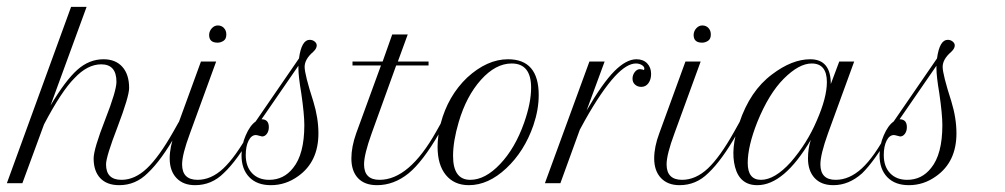

<svg xmlns="http://www.w3.org/2000/svg" viewBox="-87 -542 2974 568"><path d="M-20.8 0H-66.7L123.3 -521.7H169.2L62.5 -230Q106.7 -304.2 141.7 -335.4Q176.7 -366.7 219.2 -366.7Q255 -366.7 275 -344.2Q295 -321.7 295 -281.7Q295 -256.7 260.8 -166.7Q226.7 -78.3 226.7 -55.8Q226.7 -10 272.5 -10Q311.7 -10 347.5 -43.8Q383.3 -77.5 425.8 -152.5L441.7 -180.8L450.8 -174.2L435 -146.7Q390 -67.5 350 -30Q314.2 5.8 265.8 5.8Q229.2 5.8 209.6 -15Q190 -35.8 190 -73.3Q190 -100.8 224.2 -188.3Q257.5 -273.3 257.5 -300Q257.5 -351.7 212.5 -351.7Q171.7 -351.7 133.3 -310.8Q95 -272.5 43.3 -174.2Z M531.7 -438.3V-440Q532.5 -450.8 540 -458.8Q547.5 -466.7 557.5 -466.7Q568.3 -466.7 575.4 -459.2Q582.5 -451.7 582.5 -440.8V-439.2Q582.5 -426.7 574.2 -421.2Q565.8 -415.8 556.7 -415.8Q531.7 -415.8 531.7 -438.3ZM415 -73.3Q415 -107.5 430 -147.5L507.5 -360H552.5L475 -147.5Q451.7 -85 451.7 -55.8Q451.7 -10 497.5 -10Q537.5 -10 573.3 -43.3Q609.2 -76.7 651.7 -152.5L667.5 -180.8L675.8 -174.2L660 -146.7Q615 -67.5 575 -30Q539.2 5.8 490 5.8Q455 5.8 435 -15.4Q415 -36.7 415 -73.3Z M714.2 5.8Q673.3 5.8 650.4 -17.9Q627.5 -41.7 627.5 -82.5Q627.5 -113.3 640 -141.7Q652.5 -170.8 669.2 -182.5L797.5 -369.2Q805 -424.2 829.2 -424.2Q837.5 -424.2 843.8 -419.2Q850 -414.2 850 -407.5Q850 -398.3 839.2 -388.3Q814.2 -366.7 814.2 -344.2Q814.2 -321.7 840 -241.7Q855 -192.5 855 -147.5Q855 -63.3 795 -20.8Q758.3 5.8 714.2 5.8ZM804.2 -266.7Q795.8 -315.8 795.8 -340.8V-347.5L686.7 -189.2Q708.3 -189.2 708.3 -165.8Q708.3 -154.2 702.5 -146.2Q696.7 -138.3 688.3 -138.3Q687.5 -138.3 680 -140.4Q672.5 -142.5 670 -142.5Q656.7 -142.5 648.3 -125.8Q640 -109.2 640 -83.3Q640 -49.2 658.8 -29.6Q677.5 -10 709.2 -10Q752.5 -10 780 -45Q813.3 -85.8 813.3 -171.7Q813.3 -204.2 804.2 -266.7Z M1040 -348.3H955.8V-360H1045L1073.3 -440H1119.2L1090 -360H1180.8V-348.3H1085L1012.5 -147.5Q990 -85 990 -55.8Q990 -10 1035.8 -10Q1123.3 -10 1203.3 -152.5L1219.2 -180.8L1227.5 -174.2L1211.7 -146.7Q1163.3 -63.3 1121.7 -29.2Q1078.3 5.8 1028.3 5.8Q991.7 5.8 972.1 -15Q952.5 -35.8 952.5 -73.3Q952.5 -107.5 966.7 -147.5Z M1207.5 -107.5Q1207.5 -138.3 1216.7 -176.7Q1238.3 -258.3 1295 -312.5Q1354.2 -366.7 1415.8 -366.7Q1506.7 -366.7 1506.7 -260.8Q1506.7 -217.5 1490.8 -170.8Q1464.2 -94.2 1410.8 -44.2Q1357.5 5.8 1300 5.8Q1256.7 5.8 1232.1 -24.2Q1207.5 -54.2 1207.5 -107.5ZM1253.3 -80.8Q1253.3 -10 1304.2 -10Q1348.3 -10 1392.5 -56.7Q1436.7 -103.3 1463.3 -178.3Q1484.2 -237.5 1484.2 -282.5Q1484.2 -354.2 1426.7 -354.2Q1379.2 -354.2 1335.8 -305.8Q1292.5 -257.5 1270 -180.8Q1253.3 -124.2 1253.3 -80.8Z M1816.7 -335Q1819.2 -335 1819.2 -339.2Q1819.2 -345 1811.7 -349.6Q1804.2 -354.2 1794.2 -354.2Q1767.5 -354.2 1732.5 -316.7Q1692.5 -273.3 1643.3 -185.8L1628.3 -158.3L1570.8 0H1525L1656.7 -360H1701.7L1648.3 -215Q1695.8 -296.7 1730.8 -331.7Q1765.8 -366.7 1795.8 -366.7Q1815.8 -366.7 1827.5 -354.6Q1839.2 -342.5 1839.2 -323.3Q1839.2 -306.7 1831.2 -295.8Q1823.3 -285 1810 -285Q1799.2 -285 1791.7 -291.7Q1784.2 -298.3 1784.2 -309.2Q1784.2 -320 1790.8 -328.8Q1797.5 -337.5 1806.7 -337.5L1810 -336.7H1813.3Q1815 -335 1816.7 -335Z M1965 -438.3V-440Q1965.8 -450.8 1973.3 -458.8Q1980.8 -466.7 1990.8 -466.7Q2001.7 -466.7 2008.8 -459.2Q2015.8 -451.7 2015.8 -440.8V-439.2Q2015.8 -426.7 2007.5 -421.2Q1999.2 -415.8 1990 -415.8Q1965 -415.8 1965 -438.3ZM1848.3 -73.3Q1848.3 -107.5 1863.3 -147.5L1940.8 -360H1985.8L1908.3 -147.5Q1885 -85 1885 -55.8Q1885 -10 1930.8 -10Q1970.8 -10 2006.7 -43.3Q2042.5 -76.7 2085 -152.5L2100.8 -180.8L2109.2 -174.2L2093.3 -146.7Q2048.3 -67.5 2008.3 -30Q1972.5 5.8 1923.3 5.8Q1888.3 5.8 1868.3 -15.4Q1848.3 -36.7 1848.3 -73.3Z M2153.3 5.8Q2101.7 5.8 2087.5 -47.9Q2073.3 -101.7 2100 -178.3Q2131.7 -273.3 2196.7 -321.7Q2255.8 -366.7 2310 -366.7Q2370.8 -366.7 2370.8 -293.3L2395.8 -360H2440L2362.5 -147.5Q2340 -85 2340 -55.8Q2340 -10 2385 -10Q2425.8 -10 2462.5 -43.8Q2499.2 -77.5 2539.2 -152.5L2555 -180.8L2563.3 -174.2L2547.5 -146.7Q2500 -65 2463.3 -29.2Q2424.2 5.8 2378.3 5.8Q2342.5 5.8 2322.9 -15.4Q2303.3 -36.7 2303.3 -73.3Q2303.3 -103.3 2311.7 -128.3Q2232.5 5.8 2153.3 5.8ZM2125 -60Q2125 -10 2164.2 -10Q2205 -10 2252.5 -62.5Q2300.8 -118.3 2329.2 -185Q2359.2 -253.3 2359.2 -299.2Q2359.2 -354.2 2314.2 -354.2Q2276.7 -354.2 2231.7 -309.2Q2187.5 -265 2153.3 -180.8Q2125 -109.2 2125 -60Z M2601.7 5.8Q2560.8 5.8 2537.9 -17.9Q2515 -41.7 2515 -82.5Q2515 -113.3 2527.5 -141.7Q2540 -170.8 2556.7 -182.5L2685 -369.2Q2692.5 -424.2 2716.7 -424.2Q2725 -424.2 2731.2 -419.2Q2737.5 -414.2 2737.5 -407.5Q2737.5 -398.3 2726.7 -388.3Q2701.7 -366.7 2701.7 -344.2Q2701.7 -321.7 2727.5 -241.7Q2742.5 -192.5 2742.5 -147.5Q2742.5 -63.3 2682.5 -20.8Q2645.8 5.8 2601.7 5.8ZM2691.7 -266.7Q2683.3 -315.8 2683.3 -340.8V-347.5L2574.2 -189.2Q2595.8 -189.2 2595.8 -165.8Q2595.8 -154.2 2590 -146.2Q2584.2 -138.3 2575.8 -138.3Q2575 -138.3 2567.5 -140.4Q2560 -142.5 2557.5 -142.5Q2544.2 -142.5 2535.8 -125.8Q2527.5 -109.2 2527.5 -83.3Q2527.5 -49.2 2546.2 -29.6Q2565 -10 2596.7 -10Q2640 -10 2667.5 -45Q2700.8 -85.8 2700.8 -171.7Q2700.8 -204.2 2691.7 -266.7Z"/></svg>

Font: Sirivennela
Style: Regular
Weight: 400
Designer: Appaji Ambarisha Darbha
Foundry: Appaji Ambarisha Darbha
Version: Version 1.00; ttfautohint (v1.8.4.7-5d5b)